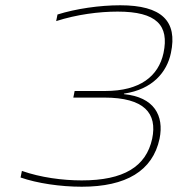

<svg xmlns="http://www.w3.org/2000/svg" viewBox="-20 -699 674 728"><path d="M375 -329C528 -329 577 -269 557 -173C534 -67 449 -15 290 -15C217 -15 134 -26 63 -51L58 -26C121 -4 209 9 290 9C458 9 559 -51 585 -173C603 -261 564 -331 450 -342V-344C559 -360 613 -426 628 -498C654 -619 593 -679 436 -679C358 -679 268 -666 198 -644L193 -619C271 -644 355 -655 426 -655C574 -655 622 -603 600 -498C581 -410 511 -354 379 -354H263L258 -329Z"/></svg>

Font: LT Wave Mono Thin
Style: Italic
Weight: 100
Designer: Daniel Lyons
Version: Version 2.5 (Glyphs App)